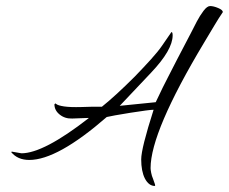

<svg xmlns="http://www.w3.org/2000/svg" viewBox="-20 -531 757 635"><path d="M492 84Q472 84 459 59Q447 35 447 -4Q447 -40 488 -168Q481 -168 462 -165.5Q443 -163 411 -158Q380 -153 360.5 -149.5Q341 -146 333 -144Q170 -2 77 -2Q38 -2 17 -28Q19 -30 20 -29.5Q21 -29 22 -29L51 -24Q124 -24 273 -140V-141L219 -139Q195 -138 177.5 -152Q160 -166 160 -186L162 -188Q162 -189 163 -189L166 -187Q172 -182 192 -179Q212 -176 249 -177L284 -178H317Q362 -214 426 -278Q456 -309 479.5 -335Q503 -361 516 -380L547 -425Q551 -425 551 -414Q551 -366 480 -291L376 -181L495 -193Q503 -209 507.5 -219Q512 -229 518 -241Q524 -253 535 -274.5Q546 -296 565 -333L612 -423L631 -460Q641 -479 653 -495Q665 -511 675 -511Q686 -511 701.5 -504.5Q717 -498 717 -491Q704 -472 688.5 -446Q673 -420 655 -390Q478 -95 478 25Q478 30 480 40.5Q482 51 486 60Q491 73 492.5 78.5Q494 84 492 84Z"/></svg>

Font: Qwigley
Style: Regular
Weight: 400
Designer: Robert E. Leuschke
Foundry: Robert E. Leuschke
Version: Version 1.010; ttfautohint (v1.8.3)